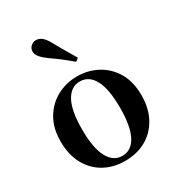

<svg xmlns="http://www.w3.org/2000/svg" viewBox="-203 -980 1030 1120"><g transform="rotate(-30 311.5 -419.5)"><path d="M311 16.2Q231.7 16.2 170.5 -18.3Q109.3 -52.8 74.5 -117Q39.6 -181.2 39.6 -269.8Q39.6 -359.1 76.8 -422Q114 -484.9 175.9 -518.4Q237.8 -551.9 311 -551.9Q385.1 -551.9 447.1 -518.8Q509 -485.6 546.2 -422.7Q583.4 -359.8 583.4 -269.8Q583.4 -180.5 548 -116.3Q512.6 -52 451.4 -17.9Q390.2 16.2 311 16.2ZM311 -17.5Q372 -17.5 405.4 -80.1Q438.7 -142.6 438.7 -268.1Q438.7 -394.2 405.4 -456.1Q372 -518 311 -518Q250.7 -518 217 -456.1Q183.2 -394.2 183.2 -268.1Q183.2 -142.6 217 -80.1Q250.7 -17.5 311 -17.5ZM371.5 -643.7 350.9 -627.8Q324.7 -649.6 296.2 -672.6Q267.6 -695.5 223.2 -725.9Q193 -747.6 176.6 -766.9Q160.2 -786.2 160.2 -805.7Q160.2 -828.4 175.8 -841.6Q191.4 -854.8 208.9 -854.8Q230.9 -854.8 248.3 -840.9Q265.8 -826.9 283.7 -795.4Q311.8 -743.9 332.5 -709.2Q353.1 -674.4 371.5 -643.7Z"/></g></svg>

Font: Early Summer Mincho VF
Style: Regular
Weight: 250
Designer: GuiWonder
Version: Version 1.002